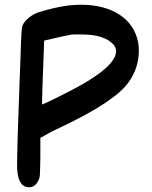

<svg xmlns="http://www.w3.org/2000/svg" viewBox="-20 -837 639 809"><path d="M150 -173Q149 -113 148 -99.5Q147 -86 141 -75Q128 -48 102 -48Q59 -48 53 -117Q52 -126 52 -152Q52 -205 60 -422Q61 -452 63 -505.5Q65 -559 66.5 -594.5Q68 -630 68 -648Q70 -713 74.5 -728Q79 -743 101 -762Q118 -777 145 -786Q213 -807 269 -814Q299 -817 317 -817H320Q419 -817 483 -775.5Q547 -734 562 -659Q565 -643 565 -624Q565 -552 523 -492Q466 -409 232 -299Q193 -281 168 -266L150 -256ZM157 -397Q162 -397 220.5 -426Q279 -455 313 -474Q462 -556 469 -617V-623Q469 -641 450 -657Q431 -675 392 -685Q366 -692 307 -692Q286 -692 280 -691Q269 -690 166 -666L164 -609Q161 -526 159 -476Z"/></svg>

Font: Chanighter Handwriting Cyr
Style: Regular
Weight: 400
Designer: Sin Chanighter
Version: Version 001.001